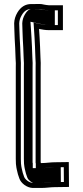

<svg xmlns="http://www.w3.org/2000/svg" viewBox="-20 -779 411 949"><path d="M251 146 321 145 320 22 250 23C228.9 23 208.7 27 185 27H182C182 25.7 181.7 24 181 22V-444C181.7 -459.3 181.3 -476.3 180 -495L178 -549C176.9 -577.3 174.7 -610.3 173 -636C188.8 -632.6 206.1 -630 222 -630H291V-753H222C215 -753 206.6 -755 199 -756C180 -761 169.5 -759 151 -759H134C105.3 -759 82.7 -745 66 -717C56 -700.3 50.7 -682.7 50 -664C50 -653.3 50.3 -642 51 -630C51 -604.1 53.9 -571.3 55 -543L57 -490C58.3 -473.3 58.7 -458.7 58 -446V6C58 25.3 59 39.7 61 49L63 59C65.8 74.4 71 91.4 76 104C83.9 126.3 112 148.7 141 150H185C208.3 150 230 146 251 146ZM75 -663.5C75.7 -678.4 79.5 -690.8 87.5 -704.2C100.7 -726.4 114.7 -734 134 -734H151C172.2 -734 178 -735.7 192.6 -731.8C200 -729.9 208.7 -728 222 -728H266V-655H222C208.8 -655 192.9 -657.3 178.2 -660.4L145.9 -667.4L148.1 -634.3C149.8 -608.7 152 -575.7 153 -548.1L155 -493.6C156.4 -474.4 156.7 -460.3 156 -444.5V26.1L157 29.1V52H185C211.7 52 231.9 48 250.2 48L295.2 47.4L295.8 120.4L250.8 121C227.1 121 205.3 125 185 125H141.6C123.4 123.9 103.7 107.4 99.4 95.2C94.5 83 90.1 68.4 87.6 54.3L85.5 43.9C84.1 37.5 83 24.5 83 6V-445.4C83.7 -459.6 83.2 -475.4 82 -491.5L80 -544C78.9 -573.1 76 -605.8 76 -630V-630.7C75.4 -642.1 75 -654.3 75 -663.5ZM141 24.6V-444.3C141.7 -459.9 141.4 -475.1 140 -494.2L138 -548.4C136.9 -576.3 134.7 -609.3 133 -635L130.6 -671.5L186 -659.6C199.3 -656.8 213 -655 222 -655H251V-728H222C203.5 -728 193.8 -731.2 191.2 -731.5C172.5 -733.8 182.4 -734 151 -734H134C130.9 -734 118.5 -733.4 103.5 -708.3C95.1 -694.2 90.7 -680.2 90 -663.7C90 -653.7 90.3 -643 91 -630.4C91 -604.6 93.9 -572.7 95 -543.6L97 -490.9C98.3 -474.5 98.7 -459.3 98 -445.6V6C98 24.8 99.1 38.3 100.7 45.8L102.7 56C105.4 70.6 110 86 114.9 98.3C119.9 112.4 138.1 123.9 143.6 125H185C201.4 125 219.9 121.2 250.7 121L280.8 120.6L280.2 47.6L250.5 48C236.7 48 216.4 52 185 52H142V27.6C141.7 26.6 141.3 25.6 141 24.6Z"/></svg>

Font: Tape
Style: Regular
Weight: 500
Foundry: Cannot Into Space Fonts
Version: Version 0.97